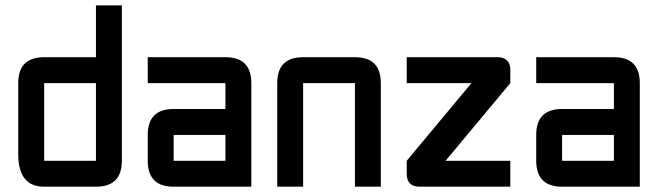

<svg xmlns="http://www.w3.org/2000/svg" viewBox="-20 -704 2481 724"><path d="M439.5 -97.7Q439.5 0 341.8 0H146.5Q48.8 0 48.8 -122.1V-390.6Q48.8 -488.3 146.5 -488.3H341.8V-683.6H439.5ZM146.5 -97.7H341.8V-390.6H146.5Z M927.7 0H634.8Q537.1 0 537.1 -97.7V-195.3Q537.1 -293 634.8 -293H830.1V-390.6H537.1V-488.3H830.1Q927.7 -488.3 927.7 -390.6ZM634.8 -97.7H830.1V-195.3H634.8Z M1318.4 -390.6H1123V0H1025.4V-390.6Q1025.4 -488.3 1123 -488.3H1318.4Q1416 -488.3 1416 -390.6V0H1318.4Z M1513.7 -488.3H1855.5Q1904.3 -488.3 1904.3 -439.5V-390.6L1660.2 -97.7H1904.3V0H1562.5Q1513.7 0 1513.7 -48.8V-97.7L1757.8 -390.6H1513.7Z M2392.6 0H2099.6Q2002 0 2002 -97.7V-195.3Q2002 -293 2099.6 -293H2294.9V-390.6H2002V-488.3H2294.9Q2392.6 -488.3 2392.6 -390.6ZM2099.6 -97.7H2294.9V-195.3H2099.6Z"/></svg>

Font: BabelStone Runic Dotted
Style: Regular
Weight: 400
Designer: Andrew West
Foundry: BabelStone
Version: Version 3.003 March 14, 2022